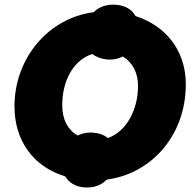

<svg xmlns="http://www.w3.org/2000/svg" viewBox="-20 -768 840 836"><path d="M43 -305C43 -160 121 -43 264 0C280 27 308 45 347 48C387 51 421 39 445 14C636 -11 789 -175 789 -401C789 -551 699 -657 570 -698C555 -726 526 -744 487 -747C447 -751 412 -739 388 -715C188 -689 43 -512 43 -305ZM251 -309C251 -421 302 -507 382 -533C398 -520 420 -512 445 -509C471 -507 494 -511 514 -522C557 -497 581 -451 581 -394C581 -292 532 -196 450 -167C434 -180 414 -188 389 -190C362 -193 338 -188 318 -178C276 -202 251 -247 251 -309Z"/></svg>

Font: Fixel Text 20240404 Black
Style: Italic
Weight: 900
Width: 4
Italic angle: -10°
Designer: AlfaBravo + MacPaw
Foundry: Kyrylo Tkachov, Marchela Mozhyna, Serhii Makarenko, Maria Weinstein, Zakhar Kryvoshyya
Version: Version 1.211;Glyphs 3.2 (3225)